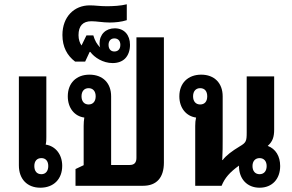

<svg xmlns="http://www.w3.org/2000/svg" viewBox="-20 -866 1362 895"><path d="M168 9C230 9 270 -31 270 -93C270 -146 239 -185 193 -192C196 -205 196 -215 196 -227V-510H68V-95C68 -31 107 9 168 9ZM173 -54C152 -54 140 -68 140 -92C140 -115 152 -129 173 -129C193 -129 205 -115 205 -92C205 -69 193 -54 173 -54Z M332 0H647C710 0 744 -38 744 -108V-692H616V-130C616 -108 606 -97 585 -97H498V-417C498 -479 459 -518 397 -518C336 -518 296 -479 296 -417C296 -363 327 -324 373 -318C371 -305 370 -293 370 -279V-96L332 -78ZM393 -379C373 -379 360 -393 360 -417C360 -441 373 -455 393 -455C413 -455 426 -441 426 -417C426 -393 413 -379 393 -379Z M505 -572C530 -572 550 -580 563 -593C578 -608 586 -631 586 -657C586 -703 559 -734 515 -734C473 -734 444 -706 444 -663C444 -657 445 -651 447 -645C432 -659 422 -677 415 -701H383L360 -654C352 -665 346 -682 346 -702C346 -745 366 -767 406 -767C431 -767 459 -761 492 -761C516 -761 547 -764 571 -772V-846C544 -839 507 -837 478 -837C445 -837 425 -841 398 -841C326 -841 271 -788 271 -703C271 -647 293 -607 330 -579H377L398 -624H401C420 -598 460 -572 505 -572ZM513 -626C496 -626 486 -638 486 -657C486 -675 496 -687 513 -687C531 -687 541 -675 541 -657C541 -638 531 -626 513 -626Z M890 0H1013C1028 -37 1051 -63 1094 -94V-92C1094 -32 1132 9 1190 9C1249 9 1286 -32 1286 -92C1286 -138 1265 -172 1228 -186C1251 -206 1258 -228 1258 -262V-510H1130V-248C1130 -208 1127 -201 1098 -184C1060 -161 1035 -142 1018 -120H1016C1018 -157 1018 -186 1018 -219V-417C1018 -479 979 -518 918 -518C857 -518 816 -479 816 -417C816 -363 848 -324 894 -318C891 -305 890 -294 890 -279ZM913 -379C893 -379 880 -393 880 -417C880 -441 893 -455 913 -455C934 -455 946 -441 946 -417C946 -393 934 -379 913 -379ZM1190 -54C1170 -54 1157 -68 1157 -92C1157 -115 1170 -129 1190 -129C1210 -129 1223 -115 1223 -92C1223 -68 1210 -54 1190 -54Z"/></svg>

Font: Noto Sans Thai Looped UI Narrow
Style: Bold
Weight: 700
Width: 4
Designer: Cadson Demak Team
Foundry: Cadson Demak Co., Ltd.
Version: Version 1.000